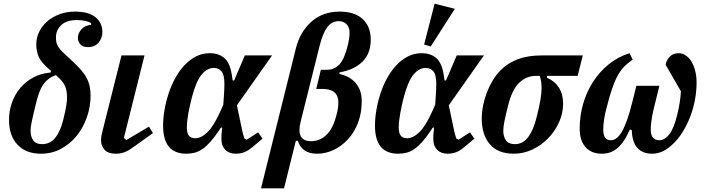

<svg xmlns="http://www.w3.org/2000/svg" viewBox="-20 -823 3834 1043"><path d="M202 12Q121 12 75 -37Q29 -86 29 -172Q29 -221 45 -266Q61 -311 91 -346Q121 -381 162.5 -403Q204 -425 255 -429L257 -438L250 -444Q206 -481 191.5 -512Q177 -543 177 -582Q177 -617 192.5 -649.5Q208 -682 236 -706.5Q264 -731 303 -745.5Q342 -760 388 -760Q460 -760 498 -730Q536 -700 536 -649Q536 -616 515.5 -591.5Q495 -567 457 -567Q430 -567 416.5 -582Q403 -597 403 -618Q403 -641 421.5 -663Q440 -685 475 -688V-697Q464 -705 443 -709.5Q422 -714 398 -714Q341 -714 312.5 -686.5Q284 -659 284 -620Q284 -606 286 -595.5Q288 -585 293.5 -574.5Q299 -564 309 -552.5Q319 -541 335 -526L371 -493Q399 -467 418.5 -445Q438 -423 450 -400.5Q462 -378 467 -354.5Q472 -331 472 -303Q472 -244 452.5 -187.5Q433 -131 398 -87Q363 -43 313 -15.5Q263 12 202 12ZM209 -40Q253 -40 281 -75.5Q309 -111 324 -174Q331 -202 335 -221.5Q339 -241 341 -254.5Q343 -268 343.5 -277.5Q344 -287 344 -296Q344 -331 332.5 -357Q321 -383 289 -410L283 -415Q261 -407 245 -395Q229 -383 216.5 -366Q204 -349 195 -325.5Q186 -302 178 -271Q167 -228 161 -201Q155 -174 151.5 -157.5Q148 -141 147 -131Q146 -121 146 -113Q146 -82 160 -61Q174 -40 209 -40Z M811 -100 703 -23Q674 -2 653 5Q632 12 608 12Q568 12 548.5 -9Q529 -30 529 -61Q529 -73 531.5 -87.5Q534 -102 538 -116L640 -522H765L653 -74L666 -62L789 -135Z M1267 -251 1294 -122Q1296 -110 1300 -95.5Q1304 -81 1308 -70L1320 -64L1382 -104L1406 -70L1355 -27Q1328 -4 1306.5 4Q1285 12 1261 12Q1225 12 1204 -9Q1183 -30 1183 -65Q1183 -75 1183 -85Q1183 -95 1185 -108L1187 -130H1180L1168 -112Q1144 -76 1122.5 -52Q1101 -28 1080 -13.5Q1059 1 1037.5 6.5Q1016 12 992 12Q866 12 866 -140Q866 -182 874 -227.5Q882 -273 896.5 -317Q911 -361 933 -400.5Q955 -440 983 -469.5Q1011 -499 1045 -516.5Q1079 -534 1119 -534Q1168 -534 1198.5 -508Q1229 -482 1239 -418L1244 -386H1252L1310 -522H1458ZM1041 -72Q1073 -72 1107.5 -105.5Q1142 -139 1179 -222L1193 -254L1196 -298Q1199 -337 1199 -369Q1199 -416 1183.5 -435Q1168 -454 1142 -454Q1105 -454 1075 -417.5Q1045 -381 1022 -293Q1011 -251 1003 -206.5Q995 -162 995 -130Q995 -99 1006.5 -85.5Q1018 -72 1041 -72Z M1723 -444H1758Q1795 -444 1823 -472.5Q1851 -501 1869 -576Q1879 -617 1879 -645Q1879 -674 1863 -691Q1847 -708 1820 -708Q1782 -708 1757.5 -675Q1733 -642 1716 -573L1613 -161Q1600 -110 1614 -83Q1628 -56 1670 -56Q1717 -56 1753.5 -90.5Q1790 -125 1809 -203Q1814 -222 1816 -237Q1818 -252 1818 -268Q1818 -303 1796.5 -321.5Q1775 -340 1731 -340H1698ZM1587 -559Q1610 -651 1672 -705.5Q1734 -760 1825 -760Q1906 -760 1950 -719.5Q1994 -679 1994 -608Q1994 -533 1949.5 -488.5Q1905 -444 1825 -430L1823 -421Q1879 -410 1912 -372Q1945 -334 1945 -273Q1945 -208 1924.5 -155.5Q1904 -103 1870 -66Q1836 -29 1792.5 -8.5Q1749 12 1703 12Q1620 12 1598 -58H1587L1523 200H1398Z M2418 -251 2445 -122Q2447 -110 2451 -95.5Q2455 -81 2459 -70L2471 -64L2533 -104L2557 -70L2506 -27Q2479 -4 2457.5 4Q2436 12 2412 12Q2376 12 2355 -9Q2334 -30 2334 -65Q2334 -75 2334 -85Q2334 -95 2336 -108L2338 -130H2331L2319 -112Q2295 -76 2273.5 -52Q2252 -28 2231 -13.5Q2210 1 2188.5 6.5Q2167 12 2143 12Q2017 12 2017 -140Q2017 -182 2025 -227.5Q2033 -273 2047.5 -317Q2062 -361 2084 -400.5Q2106 -440 2134 -469.5Q2162 -499 2196 -516.5Q2230 -534 2270 -534Q2319 -534 2349.5 -508Q2380 -482 2390 -418L2395 -386H2403L2461 -522H2609ZM2192 -72Q2224 -72 2258.5 -105.5Q2293 -139 2330 -222L2344 -254L2347 -298Q2350 -337 2350 -369Q2350 -416 2334.5 -435Q2319 -454 2293 -454Q2256 -454 2226 -417.5Q2196 -381 2173 -293Q2162 -251 2154 -206.5Q2146 -162 2146 -130Q2146 -99 2157.5 -85.5Q2169 -72 2192 -72ZM2341 -803 2451 -775 2320 -571 2284 -581Z M2952 -411 2951 -401Q2993 -383 3016 -347Q3039 -311 3039 -260Q3039 -208 3017 -159Q2995 -110 2958 -72Q2921 -34 2872.5 -11Q2824 12 2771 12Q2685 12 2641 -39.5Q2597 -91 2597 -178Q2597 -214 2604.5 -251Q2612 -288 2625.5 -322.5Q2639 -357 2657.5 -387.5Q2676 -418 2699 -441Q2739 -481 2793.5 -501.5Q2848 -522 2923 -522H3146L3118 -411ZM2777 -40Q2821 -40 2849.5 -78.5Q2878 -117 2895 -186Q2910 -245 2916 -281.5Q2922 -318 2922 -345Q2922 -363 2919.5 -380Q2917 -397 2912 -411H2893Q2839 -411 2800 -373Q2761 -335 2740 -249Q2727 -198 2720.5 -165.5Q2714 -133 2714 -113Q2714 -82 2728 -61Q2742 -40 2777 -40Z M3562 -357 3532 -235Q3522 -195 3518.5 -165.5Q3515 -136 3515 -119Q3515 -88 3528 -74.5Q3541 -61 3561 -61Q3590 -61 3615.5 -93Q3641 -125 3659 -200Q3676 -270 3679 -327L3596 -471Q3601 -499 3619.5 -516.5Q3638 -534 3666 -534Q3687 -534 3705 -522Q3723 -510 3736 -489Q3749 -468 3756.5 -438.5Q3764 -409 3764 -374Q3764 -327 3755 -279.5Q3746 -232 3729.5 -189.5Q3713 -147 3691 -110.5Q3669 -74 3644 -49Q3608 -13 3579.5 -0.5Q3551 12 3522 12Q3471 12 3442.5 -19.5Q3414 -51 3412 -116L3402 -120Q3385 -82 3367.5 -56.5Q3350 -31 3331 -16Q3312 -1 3292 5.5Q3272 12 3249 12Q3193 12 3161 -23.5Q3129 -59 3129 -124Q3129 -193 3147.5 -258Q3166 -323 3201 -377.5Q3236 -432 3286 -473Q3336 -514 3400 -534L3417 -499Q3390 -481 3370.5 -461Q3351 -441 3335 -411.5Q3319 -382 3304.5 -339.5Q3290 -297 3274 -233Q3266 -204 3261.5 -173.5Q3257 -143 3257 -120Q3257 -88 3268 -74.5Q3279 -61 3298 -61Q3313 -61 3328 -71.5Q3343 -82 3357.5 -106.5Q3372 -131 3386.5 -171.5Q3401 -212 3416 -273L3437 -357Z"/></svg>

Font: IBM Plex Serif SmBld
Style: Italic
Weight: 600
Italic angle: -14°
Designer: Mike Abbink, Paul van der Laan, Pieter van Rosmalen
Foundry: Bold Monday
Version: Version 3.001